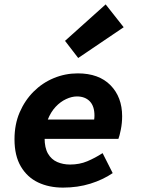

<svg xmlns="http://www.w3.org/2000/svg" viewBox="-20 -842 640 874"><path d="M267 12Q203 12 153.5 -11.5Q104 -35 75 -84Q46 -133 46 -208Q46 -276 69.5 -330.5Q93 -385 133 -425Q173 -465 225 -486.5Q277 -508 334 -508Q430 -508 483 -454Q536 -400 536 -313Q536 -282 530 -252Q524 -222 519 -210H149L164 -298H444L404 -278Q407 -286 408.5 -296.5Q410 -307 410 -316Q410 -359 388.5 -381Q367 -403 330 -403Q307 -403 281 -391Q255 -379 233 -355.5Q211 -332 197 -296.5Q183 -261 183 -214Q183 -169 198.5 -142.5Q214 -116 240.5 -104.5Q267 -93 299 -93Q342 -93 377.5 -108Q413 -123 447 -145L493 -54Q449 -24 391.5 -6Q334 12 267 12ZM336 -578 276 -656 461 -822 543 -718Z"/></svg>

Font: Source Code Pro ExtraLight
Style: Bold Italic
Weight: 700
Italic angle: -11°
Monospace: yes
Version: Version 1.016;hotconv 1.0.116;makeotfexe 2.5.65601